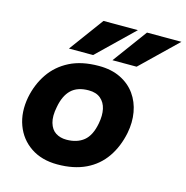

<svg xmlns="http://www.w3.org/2000/svg" viewBox="-110 -848 930 959"><g transform="rotate(15 355.5 -368.0)"><path d="M270 8Q189 8 132.5 -30Q76 -68 52 -133Q28 -198 43 -278Q57 -348 94.5 -403Q132 -458 194 -489.5Q256 -521 345 -521Q410 -521 457.5 -497.5Q505 -474 533.5 -434Q562 -394 571 -342.5Q580 -291 569 -235Q554 -161 516 -106Q478 -51 416.5 -21.5Q355 8 270 8ZM282 -123Q337 -123 371.5 -151Q406 -179 418 -244Q426 -286 419 -318.5Q412 -351 389 -370.5Q366 -390 327 -390Q269 -390 237 -359.5Q205 -329 194 -268Q184 -219 193.5 -186Q203 -153 226.5 -138Q250 -123 282 -123ZM177 -566 308 -744H486L302 -566ZM402 -566 533 -744H711L527 -566Z"/></g></svg>

Font: REM SemiBold
Style: Italic
Weight: 600
Italic angle: -11°
Designer: Octavio Pardo
Foundry: Ashler Design
Version: Version 1.005;gftools[0.9.28]